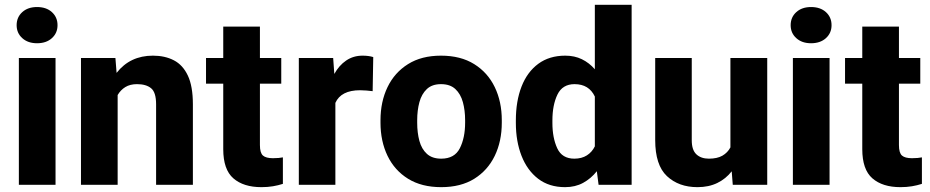

<svg xmlns="http://www.w3.org/2000/svg" viewBox="-20 -770 3876 800"><path d="M49.3 -665Q49.3 -698.2 72.8 -719.5Q96.2 -740.7 134.3 -740.7Q172.9 -740.7 196.3 -719.5Q219.7 -698.2 219.7 -665Q219.7 -632.3 196.3 -611.1Q172.9 -589.8 134.3 -589.8Q96.2 -589.8 72.8 -611.1Q49.3 -632.3 49.3 -665ZM211.4 -528.3V0H58.6V-528.3Z M550.8 -419.4Q522 -419.4 502.2 -407.2Q482.4 -395 470.2 -374V0H317.4V-528.3H460.9L465.8 -466.3Q522 -538.1 617.2 -538.1Q667 -538.1 704.3 -518.8Q741.7 -499.5 762.7 -455.1Q783.7 -410.6 783.7 -335V0H630.4V-335.4Q630.4 -385.3 609.6 -402.3Q588.9 -419.4 550.8 -419.4Z M1151.9 -528.3V-421.4H1063V-165.5Q1063 -132.8 1075.7 -121.8Q1088.4 -110.8 1117.2 -110.8Q1130.9 -110.8 1140.9 -111.8Q1150.9 -112.8 1158.7 -114.3V-3.9Q1139.2 2.4 1117.2 6.1Q1095.2 9.8 1069.3 9.8Q994.6 9.8 952.4 -26.9Q910.2 -63.5 910.2 -148.4V-421.4H838.4V-528.3H910.2V-659.2H1063V-528.3Z M1535.2 -532.2 1532.7 -390.1Q1522.5 -391.6 1507.1 -392.8Q1491.7 -394 1480.5 -394Q1400.9 -394 1377.4 -341.3V0H1225.1V-528.3H1368.2L1373 -461.9Q1392.6 -497.6 1422.4 -517.8Q1452.1 -538.1 1490.7 -538.1Q1516.1 -538.1 1535.2 -532.2Z M1565.4 -258.8V-269Q1565.4 -346.2 1594.7 -407Q1624 -467.8 1680.2 -502.9Q1736.3 -538.1 1817.4 -538.1Q1899.4 -538.1 1955.8 -502.9Q2012.2 -467.8 2041.5 -407Q2070.8 -346.2 2070.8 -269V-258.8Q2070.8 -181.6 2041.5 -120.8Q2012.2 -60.1 1956.1 -25.1Q1899.9 9.8 1818.4 9.8Q1736.8 9.8 1680.4 -25.1Q1624 -60.1 1594.7 -120.8Q1565.4 -181.6 1565.4 -258.8ZM1718.3 -269V-258.8Q1718.3 -216.8 1727.5 -182.9Q1736.8 -148.9 1758.8 -128.9Q1780.8 -108.9 1818.4 -108.9Q1874 -108.9 1896 -152.3Q1918 -195.8 1918 -258.8V-269Q1918 -310.1 1908.7 -344.2Q1899.4 -378.4 1877.4 -398.9Q1855.5 -419.4 1817.4 -419.4Q1780.3 -419.4 1758.5 -398.9Q1736.8 -378.4 1727.5 -344.2Q1718.3 -310.1 1718.3 -269Z M2129.4 -257.8V-268.1Q2129.4 -348.6 2153.1 -409.4Q2176.8 -470.2 2222.9 -504.2Q2269 -538.1 2335.4 -538.1Q2374 -538.1 2404.5 -523.2Q2435.1 -508.3 2458.5 -481.4V-750H2611.8V0H2474.1L2466.8 -56.6Q2442.4 -25.9 2409.7 -8.1Q2377 9.8 2334.5 9.8Q2268.1 9.8 2222.4 -25.1Q2176.8 -60.1 2153.1 -120.6Q2129.4 -181.2 2129.4 -257.8ZM2281.7 -268.1V-257.8Q2281.7 -195.8 2301.8 -152.3Q2321.8 -108.9 2373 -108.9Q2403.8 -108.9 2425.3 -122.6Q2446.8 -136.2 2458.5 -160.2V-367.7Q2434.1 -419.4 2374 -419.4Q2323.7 -419.4 2302.7 -376Q2281.7 -332.5 2281.7 -268.1Z M3033.2 0 3028.8 -56.2Q3004.4 -24.9 2968.8 -7.6Q2933.1 9.8 2886.2 9.8Q2808.1 9.8 2759 -36.1Q2710 -82 2710 -186.5V-528.3H2862.3V-185.5Q2862.3 -145 2881.6 -127Q2900.9 -108.9 2933.6 -108.9Q2968.3 -108.9 2990 -121.3Q3011.7 -133.8 3023.4 -155.8V-528.3H3176.8V0Z M3274.4 -665Q3274.4 -698.2 3297.9 -719.5Q3321.3 -740.7 3359.4 -740.7Q3397.9 -740.7 3421.4 -719.5Q3444.8 -698.2 3444.8 -665Q3444.8 -632.3 3421.4 -611.1Q3397.9 -589.8 3359.4 -589.8Q3321.3 -589.8 3297.9 -611.1Q3274.4 -632.3 3274.4 -665ZM3436.5 -528.3V0H3283.7V-528.3Z M3814.5 -528.3V-421.4H3725.6V-165.5Q3725.6 -132.8 3738.3 -121.8Q3751 -110.8 3779.8 -110.8Q3793.5 -110.8 3803.5 -111.8Q3813.5 -112.8 3821.3 -114.3V-3.9Q3801.8 2.4 3779.8 6.1Q3757.8 9.8 3731.9 9.8Q3657.2 9.8 3615 -26.9Q3572.8 -63.5 3572.8 -148.4V-421.4H3501V-528.3H3572.8V-659.2H3725.6V-528.3Z"/></svg>

Font: Vazirmatn UI ExtraBold
Style: Regular
Weight: 800
Designer: Saber Rastikerdar
Foundry: Saber Rastikerdar
Version: Version 33.003